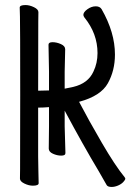

<svg xmlns="http://www.w3.org/2000/svg" viewBox="-20 -725 540 760"><path d="M236 -287V-225L239 -119Q239 -109 222.5 -109Q206 -109 189.5 -116.5Q173 -124 173 -137L174 -226V-301Q152 -299 131 -299V-106Q131 -75 132 -46Q133 -17 133 0Q133 10 110 10Q94 10 76.5 1.5Q59 -7 59 -18Q59 -30 59.5 -56Q60 -82 60 -348Q60 -631 59 -659L58 -695Q58 -705 81 -705Q97 -705 114.5 -696.5Q132 -688 132 -677Q132 -665 131.5 -639.5Q131 -614 131 -366Q153 -366 174 -367V-442L172 -548Q172 -558 188 -558Q204 -558 221 -550.5Q238 -543 238 -530L236 -441V-374Q253 -377 270 -381Q329 -395 350 -442Q366 -475 366 -515Q366 -592 314 -656Q310 -662 310 -666Q310 -677 326 -688.5Q342 -700 359 -700Q375 -700 382 -689Q435 -597 435 -509Q435 -446 407 -395.5Q379 -345 293 -322Q330 -251 383 -160Q436 -69 473 -24Q476 -20 476 -18Q476 -13 468 -4.5Q460 4 447 9.5Q434 15 422 15Q407 15 402.5 8Q398 1 395 -5Q383 -27 371 -47Q311 -147 236 -287Z"/></svg>

Font: Moon Stars Kai T HW
Style: Regular
Weight: 400
Designer: GuiWonder
Version: Version 1.101